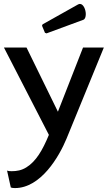

<svg xmlns="http://www.w3.org/2000/svg" viewBox="-27 -702 566 978"><path d="M108 -460H-7L222 -15C189 65 156 120 108 150C83 166 58 170 33 170C16 170 13 168 9 167L28 253C34 255 39 256 49 256C181 256 274 96 312 4L502 -460H396L268 -133ZM210 -532 397 -601C406 -604 410 -616 410 -630C410 -653 398 -682 380 -682C377 -682 374 -681 370 -679L190 -578L187 -571L202 -535Z"/></svg>

Font: Quattrocento Sans
Style: Bold
Weight: 700
Designer: Pablo Impallari
Foundry: Pablo Impallari, Igino Marini, Brenda Gallo
Version: Version 2.000